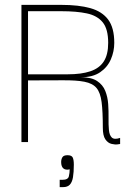

<svg xmlns="http://www.w3.org/2000/svg" viewBox="-20 -583 548 788"><path d="M68 0V-563H232Q303 -563 351 -549.5Q399 -536 424 -502.5Q449 -469 449 -407Q449 -372 435 -339.5Q421 -307 391 -286.5Q361 -266 313 -266Q355 -266 378.5 -250.5Q402 -235 412 -210Q422 -185 424 -156Q426 -127 425.5 -99Q425 -71 427 -49.5Q429 -28 439 -18.5Q449 -9 473 -17V8Q473 8 462.5 9.5Q452 11 437.5 7.5Q423 4 412.5 -11Q402 -26 402 -59Q402 -125 397 -164Q392 -203 376 -222Q360 -241 326.5 -247.5Q293 -254 237 -253.5Q181 -253 95 -253V0ZM95 -278H257Q314 -278 351 -290.5Q388 -303 406 -331Q424 -359 424 -407Q424 -464 401.5 -491.5Q379 -519 336.5 -528Q294 -537 232 -537H95ZM225 185V155H236Q259 155 262.5 141Q266 127 266 112Q250 116 240.5 108.5Q231 101 231 82Q231 71 236 62.5Q241 54 257 54Q274 54 278.5 63.5Q283 73 283 93Q283 124 279.5 144.5Q276 165 266.5 175Q257 185 239 185Z"/></svg>

Font: Darker Grotesque Light Light
Style: Regular
Weight: 300
Version: Version 1.000;gftools[0.9.28]